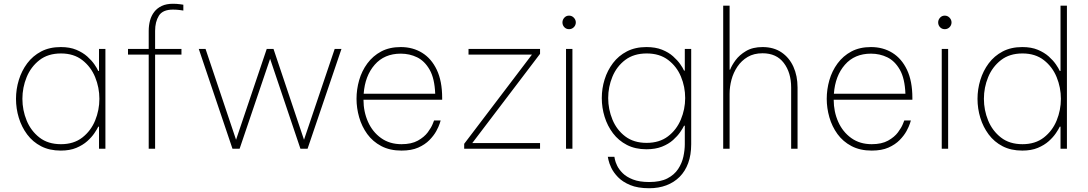

<svg xmlns="http://www.w3.org/2000/svg" viewBox="-20 -790 5778 1020"><path d="M303 -540Q351 -540 385.5 -525.5Q420 -511 443.5 -490Q467 -469 481.5 -448Q496 -427 502 -413H506V-530H540V0H506V-117H502Q496 -104 481.5 -82.5Q467 -61 443.5 -40Q420 -19 385.5 -4.5Q351 10 303 10Q243 10 198.5 -13Q154 -36 124.5 -75.5Q95 -115 80 -164Q65 -213 65 -265Q65 -316 80 -365Q95 -414 124.5 -453.5Q154 -493 198.5 -516.5Q243 -540 303 -540ZM304 -506Q235 -506 189.5 -470.5Q144 -435 121.5 -380Q99 -325 99 -265Q99 -205 121.5 -150Q144 -95 189.5 -59.5Q235 -24 304 -24Q372 -24 417.5 -59.5Q463 -95 485.5 -150Q508 -205 508 -265Q508 -325 485.5 -380Q463 -435 417.5 -470.5Q372 -506 304 -506Z M804 0H770V-626Q770 -655 777 -681Q784 -707 799.5 -727Q815 -747 839.5 -758.5Q864 -770 899 -770Q919 -770 936.5 -767.5Q954 -765 954 -765V-734Q954 -734 936.5 -736.5Q919 -739 899 -739Q844 -739 824 -706.5Q804 -674 804 -626ZM944 -500H660V-530H944Z M1253 0H1215L1036 -530H1072L1248 -6H1220L1397 -530H1433L1609 -6H1581L1758 -530H1794L1614 0H1576L1401 -519H1429Z M2113 10Q2051 10 2005.5 -14Q1960 -38 1931 -78Q1902 -118 1888 -167Q1874 -216 1874 -265Q1874 -315 1888 -364Q1902 -413 1931.5 -453Q1961 -493 2005 -516.5Q2049 -540 2109 -540Q2173 -540 2222.5 -509.5Q2272 -479 2300.5 -419Q2329 -359 2329 -270V-260H1911Q1911 -197 1935 -143Q1959 -89 2004.5 -56.5Q2050 -24 2113 -24Q2166 -24 2200 -43Q2234 -62 2252.5 -87Q2271 -112 2278.5 -131Q2286 -150 2286 -150H2321Q2321 -150 2316 -134Q2311 -118 2298 -94Q2285 -70 2261.5 -46Q2238 -22 2202 -6Q2166 10 2113 10ZM1912 -292H2292Q2289 -373 2262.5 -419.5Q2236 -466 2196 -485.5Q2156 -505 2109 -505Q2022 -505 1970.5 -446Q1919 -387 1912 -292Z M2849 0H2446V-26L2806 -500H2469V-530H2849V-504L2489 -30H2849Z M3021 0H2987V-530H3021ZM3003 -635Q2988 -635 2978 -645.5Q2968 -656 2968 -671Q2968 -685 2978 -696Q2988 -707 3003 -707Q3018 -707 3028.5 -696Q3039 -685 3039 -671Q3039 -656 3028.5 -645.5Q3018 -635 3003 -635Z M3429 210Q3368 210 3327.5 193Q3287 176 3263 151Q3239 126 3227.5 101.5Q3216 77 3212.5 60Q3209 43 3209 43H3244Q3244 43 3246.5 56.5Q3249 70 3258.5 90Q3268 110 3288 130Q3308 150 3342.5 163.5Q3377 177 3429 177Q3488 177 3525 158Q3562 139 3582.5 108Q3603 77 3610.5 42Q3618 7 3618 -24V-122H3614Q3608 -109 3593.5 -88Q3579 -67 3555.5 -46Q3532 -25 3497 -11Q3462 3 3414 3Q3355 3 3310.5 -20Q3266 -43 3236.5 -82Q3207 -121 3192 -169.5Q3177 -218 3177 -269Q3177 -320 3192 -368Q3207 -416 3236.5 -455Q3266 -494 3310.5 -517Q3355 -540 3414 -540Q3462 -540 3497 -526Q3532 -512 3555.5 -491Q3579 -470 3593.5 -449.5Q3608 -429 3614 -415H3618V-530H3652V-24Q3652 33 3636 76.5Q3620 120 3590.5 149.5Q3561 179 3520 194.5Q3479 210 3429 210ZM3415 -31Q3483 -31 3528.5 -65.5Q3574 -100 3597 -155Q3620 -210 3620 -269Q3620 -329 3597.5 -383Q3575 -437 3529.5 -471.5Q3484 -506 3416 -506Q3347 -506 3301.5 -471.5Q3256 -437 3233.5 -382.5Q3211 -328 3211 -269Q3211 -210 3233.5 -155Q3256 -100 3301.5 -65.5Q3347 -31 3415 -31Z M3856 0H3822V-760H3856V-420H3859Q3867 -442 3887.5 -470Q3908 -498 3943.5 -519Q3979 -540 4031 -540Q4090 -540 4131.5 -512Q4173 -484 4195 -435.5Q4217 -387 4217 -325V0H4183V-325Q4183 -404 4144 -455.5Q4105 -507 4031 -507Q3985 -507 3952 -487.5Q3919 -468 3897.5 -436Q3876 -404 3866 -366.5Q3856 -329 3856 -292Z M4611 10Q4549 10 4503.5 -14Q4458 -38 4429 -78Q4400 -118 4386 -167Q4372 -216 4372 -265Q4372 -315 4386 -364Q4400 -413 4429.5 -453Q4459 -493 4503 -516.5Q4547 -540 4607 -540Q4671 -540 4720.5 -509.5Q4770 -479 4798.5 -419Q4827 -359 4827 -270V-260H4409Q4409 -197 4433 -143Q4457 -89 4502.5 -56.5Q4548 -24 4611 -24Q4664 -24 4698 -43Q4732 -62 4750.5 -87Q4769 -112 4776.5 -131Q4784 -150 4784 -150H4819Q4819 -150 4814 -134Q4809 -118 4796 -94Q4783 -70 4759.5 -46Q4736 -22 4700 -6Q4664 10 4611 10ZM4410 -292H4790Q4787 -373 4760.5 -419.5Q4734 -466 4694 -485.5Q4654 -505 4607 -505Q4520 -505 4468.5 -446Q4417 -387 4410 -292Z M5017 0H4983V-530H5017ZM4999 -635Q4984 -635 4974 -645.5Q4964 -656 4964 -671Q4964 -685 4974 -696Q4984 -707 4999 -707Q5014 -707 5024.5 -696Q5035 -685 5035 -671Q5035 -656 5024.5 -645.5Q5014 -635 4999 -635Z M5411 10Q5351 10 5306.5 -13Q5262 -36 5232.5 -75.5Q5203 -115 5188 -164Q5173 -213 5173 -265Q5173 -316 5188 -365Q5203 -414 5232.5 -453.5Q5262 -493 5306.5 -516.5Q5351 -540 5411 -540Q5459 -540 5493.5 -525.5Q5528 -511 5551.5 -490Q5575 -469 5589.5 -448Q5604 -427 5610 -413H5614V-760H5648V0H5614V-117H5610Q5604 -104 5589.5 -82.5Q5575 -61 5551.5 -40Q5528 -19 5493.5 -4.5Q5459 10 5411 10ZM5412 -24Q5480 -24 5525.5 -59.5Q5571 -95 5593.5 -150Q5616 -205 5616 -265Q5616 -325 5593.5 -380Q5571 -435 5525.5 -470.5Q5480 -506 5412 -506Q5343 -506 5297.5 -470.5Q5252 -435 5229.5 -380Q5207 -325 5207 -265Q5207 -205 5229.5 -150Q5252 -95 5297.5 -59.5Q5343 -24 5412 -24Z"/></svg>

Font: Be Vietnam Pro Variable Thin
Style: Regular
Weight: 100
Designer: Lam Bao, Tony Le, Vietanh Nguyen
Foundry: Yellow Type Foundry
Version: Version 1.002